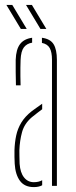

<svg xmlns="http://www.w3.org/2000/svg" viewBox="-20 -758 310 783"><path d="M40 -90Q39.5 -105 39 -118Q38.5 -131 39 -145Q40 -177 46 -205.2Q52 -233.5 67 -258.2Q82 -283 110 -305Q120 -312 130.5 -319.8Q141 -327.5 152 -335V-312.5Q143 -306 132.8 -298Q122.5 -290 110 -280Q79.5 -254 70 -219.5Q60.5 -185 59 -145Q59 -137 59.2 -121.5Q59.5 -106 60 -90Q62.5 -54 78 -34.5Q93.5 -15 118 -15Q138 -15 152 -23V-2.5Q138.5 5 118 5Q80 5 61.2 -20.8Q42.5 -46.5 40 -90ZM45 -410Q44.5 -437 44 -464.8Q43.5 -492.5 44 -514Q45.5 -557 61.8 -578.2Q78 -599.5 111 -604V-584Q89.5 -580.5 77.5 -565Q65.5 -549.5 64 -514Q63.5 -499.5 63.2 -482.2Q63 -465 63.2 -446.5Q63.5 -428 64 -410ZM192 0V-514Q192 -545.5 182.8 -562Q173.5 -578.5 151 -583V-604Q185 -599.5 198.5 -577.8Q212 -556 212 -514V0ZM65 -640 6 -738H30L89 -640ZM145 -640 86 -738H110L169 -640Z"/></svg>

Font: Big Shoulders Stencil Display Thin Thin
Style: Regular
Weight: 250
Version: Version 2.001